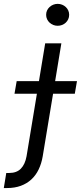

<svg xmlns="http://www.w3.org/2000/svg" viewBox="-112 -770 419 995"><path d="M-92.3 204.5 -79.5 126.4H-63.9Q-25.6 126.4 -3.7 103.9Q18.1 81.3 25.6 39.8L79.2 -284.1H-36.9L-25.6 -349.4H89.8L122.2 -545.5H206L173.7 -349.4H286.9L275.6 -284.1H163L109.4 39.8Q103 77.8 88.2 108.3Q73.5 138.8 50.2 160.2Q27 181.5 -4.4 193Q-35.9 204.5 -75.3 204.5ZM127.1 -693.2Q127.1 -705.6 131.9 -715.9Q136.7 -726.2 145.1 -733.8Q153.4 -741.5 164.2 -745.7Q175.1 -750 186.8 -750Q198.9 -750 209.7 -745.7Q220.5 -741.5 228.7 -733.8Q236.9 -726.2 241.7 -715.9Q246.4 -705.6 246.4 -693.2Q246.4 -681.1 241.7 -670.6Q236.9 -660.2 228.7 -652.5Q220.5 -644.9 209.7 -640.6Q198.9 -636.4 186.8 -636.4Q175.1 -636.4 164.2 -640.6Q153.4 -644.9 145.1 -652.5Q136.7 -660.2 131.9 -670.6Q127.1 -681.1 127.1 -693.2Z"/></svg>

Font: Inter P
Style: Italic
Weight: 400
Italic angle: -9.40001°
Designer: Rasmus Andersson
Foundry: rsms
Version: Version 3.018;git-588b23468